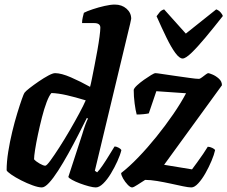

<svg xmlns="http://www.w3.org/2000/svg" viewBox="-20 -820 995 840"><path d="M163 0Q148 0 123 -9Q98 -18 72.5 -31Q47 -44 29 -56.5Q11 -69 9 -75Q9 -112 16 -156Q23 -200 33.5 -243.5Q44 -287 55.5 -324.5Q67 -362 75.5 -386Q84 -410 87 -414Q92 -421 110 -435Q128 -449 150 -464Q172 -479 191.5 -489.5Q211 -500 221 -500Q248 -500 290.5 -481.5Q333 -463 374 -440Q377 -450 382 -475Q387 -500 393.5 -533Q400 -566 406 -599.5Q412 -633 415.5 -660Q419 -687 419 -699Q419 -719 392 -719H339Q339 -731 342 -744Q345 -757 347 -764Q360 -771 385.5 -779.5Q411 -788 437.5 -794Q464 -800 482 -800Q513 -800 533.5 -782Q554 -764 554 -738Q554 -735 549.5 -716.5Q545 -698 539 -673L395 -73L405 -66Q415 -76 429 -96.5Q443 -117 457 -140Q471 -163 481 -179Q490 -179 499.5 -173.5Q509 -168 511 -163Q506 -142 493.5 -114.5Q481 -87 465 -60.5Q449 -34 431.5 -17Q414 0 399 0Q388 0 369 -5Q350 -10 330 -17.5Q310 -25 295.5 -33Q281 -41 279 -46L340 -233Q347 -257 354 -276Q361 -295 365 -301L360 -304Q343 -270 322 -229Q301 -188 278.5 -147.5Q256 -107 234.5 -73.5Q213 -40 194.5 -20Q176 0 163 0ZM178 -95Q184 -95 200.5 -117.5Q217 -140 239.5 -175Q262 -210 285 -249.5Q308 -289 327 -324.5Q346 -360 355 -381Q309 -395 272 -403.5Q235 -412 205 -413Q195 -402 184 -373Q173 -344 163.5 -306.5Q154 -269 146 -231.5Q138 -194 133.5 -165Q129 -136 129 -123Q138 -113 154 -104Q170 -95 178 -95ZM558 0Q550 0 538.5 -12Q527 -24 518.5 -39Q510 -54 510 -63Q545 -90 585 -131.5Q625 -173 664.5 -222Q704 -271 738 -320.5Q772 -370 794 -412L664 -421L631 -324Q623 -322 608 -320.5Q593 -319 578 -319Q573 -337 569 -367.5Q565 -398 565 -427Q567 -435 580 -447Q593 -459 610 -471Q627 -483 641 -491.5Q655 -500 660 -500Q666 -500 691.5 -496Q717 -492 749.5 -487.5Q782 -483 810 -479Q838 -475 850 -475Q855 -475 863.5 -481.5Q872 -488 880 -494Q888 -500 891 -500Q895 -500 909.5 -494Q924 -488 937.5 -476Q951 -464 951 -447L698 -99L820 -79Q829 -91 842.5 -109.5Q856 -128 869 -147Q882 -166 889 -178Q898 -178 908.5 -173Q919 -168 921 -163Q917 -144 905.5 -116.5Q894 -89 879 -62.5Q864 -36 847.5 -18Q831 0 817 0Q805 0 781 -5Q757 -10 727.5 -16.5Q698 -23 668 -28Q638 -33 615 -33Q599 -23 581.5 -11.5Q564 0 558 0ZM779 -564Q765 -564 747 -588.5Q729 -613 708.5 -655Q688 -697 665 -749Q671 -757 678 -766Q685 -775 698 -779L793 -673L926 -779Q937 -775 945 -766Q953 -757 955 -750Q914 -698 879 -656Q844 -614 818 -589Q792 -564 779 -564Z"/></svg>

Font: Texturina 72pt 72pt ExtraBold
Style: Italic
Weight: 800
Italic angle: -11°
Designer: Guillermo Torres Carreño
Foundry: Omnibus-Type
Version: Version 1.002; ttfautohint (v1.8.3)